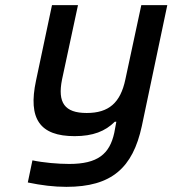

<svg xmlns="http://www.w3.org/2000/svg" viewBox="-20 -520 670 746"><path d="M531 -30 630 -500H529L467 -211C448 -121 403 -81 317 -81C231 -81 203 -121 221 -211L283 -500H182L120 -207C88 -58 135 9 270 9C341 9 389 -10 426 -47H432L424 -4C406 79 359 117 249 117C205 117 148 112 106 103L88 189C141 200 189 206 238 206C414 206 496 132 531 -30Z"/></svg>

Font: LT Wave Mono Medium
Style: Italic
Weight: 500
Designer: Daniel Lyons
Version: Version 2.5 (Glyphs App)